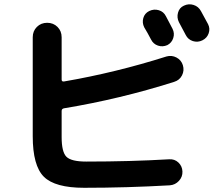

<svg xmlns="http://www.w3.org/2000/svg" viewBox="-20 -851 1040 908"><path d="M685.5 -798.8Q708 -809.6 731 -802.7Q753.9 -795.9 764.6 -774.4Q769.5 -764.6 780.3 -744.6Q791 -724.6 795.9 -714.8Q806.6 -693.4 799.3 -670.9Q792 -648.4 771.5 -637.7Q749 -627.9 727.1 -635.3Q705.1 -642.6 694.3 -664.1Q678.7 -694.3 662.1 -721.7Q651.4 -743.2 657.7 -765.6Q664.1 -788.1 685.5 -798.8ZM930.7 -797.9Q953.1 -757.8 963.9 -736.8Q974.6 -715.8 966.8 -693.4Q959 -670.9 937 -660.2Q915 -649.4 892.1 -656.7Q869.1 -664.1 858.4 -685.5Q848.6 -705.1 826.2 -746.1Q815.4 -767.6 821.8 -791Q828.1 -814.5 849.6 -824.2Q872.1 -835 895.5 -827.6Q918.9 -820.3 930.7 -797.9ZM377.9 37.1Q240.2 37.1 187.5 -15.1Q134.8 -67.4 134.8 -207V-674.8Q134.8 -704.1 154.3 -723.6Q173.8 -743.2 203.1 -743.2Q232.4 -743.2 252 -723.6Q271.5 -704.1 271.5 -674.8V-474.6Q271.5 -463.9 283.2 -465.8Q527.3 -507.8 767.6 -584Q792 -590.8 814.5 -579.1Q836.9 -567.4 844.7 -543Q852.5 -517.6 840.8 -494.6Q829.1 -471.7 803.7 -463.9Q547.9 -382.8 283.2 -338.9Q271.5 -336.9 271.5 -326.2V-203.1Q271.5 -131.8 294.4 -109.4Q317.4 -86.9 387.7 -86.9Q595.7 -86.9 779.3 -97.7Q805.7 -99.6 823.7 -82.5Q841.8 -65.4 842.8 -40Q843.8 -14.6 826.2 4.4Q808.6 23.4 783.2 25.4Q578.1 37.1 377.9 37.1Z"/></svg>

Font: Rounded-X Mgen+ 1mn bold
Style: Bold
Weight: 700
Designer: [Source Han Sans]
Ryoko NISHIZUKA  (kana & ideographs); Paul D. Hunt (Latin, Greek & Cyrillic); Wenlong ZHANG  (bopomofo
Version: Version 1.059.20150602